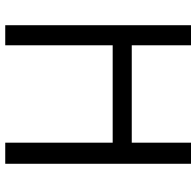

<svg xmlns="http://www.w3.org/2000/svg" viewBox="-28 -739 763 747"><g transform="rotate(-90 353.5 -365.5)"><path d="M550.8 -726.6H628.9V-3.9H550.8V-234.4H171.9V-3.9H89.8V-726.6H171.9V-308.6H550.8Z"/></g></svg>

Font: 和音 by 宁静之雨，公众号njzyshare
Style: Regular
Weight: 400
Designer: Steve Matteson
Foundry: Ascender Corporation
Version: Version 6.00;June 8, 2018;FontCreator 11.0.0.2388 32-bit